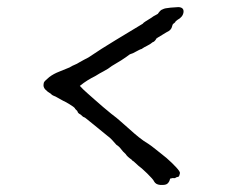

<svg xmlns="http://www.w3.org/2000/svg" viewBox="-20 -484 640 541"><path d="M214 -155Q208 -161 204 -163Q199 -166 198 -171Q195 -174 193 -176Q191 -178 191 -179Q188 -183 175.5 -190.5Q163 -198 158 -200Q150 -204 140 -210Q137 -212 131.5 -214Q126 -216 123 -220Q114 -225 107.5 -232Q101 -239 103 -248Q103 -253 109.5 -258.5Q116 -264 119 -267Q131 -276 146.5 -282Q162 -288 176 -294Q184 -299 190.5 -301.5Q197 -304 203 -308Q210 -312 216.5 -315.5Q223 -319 229 -322Q266 -347 305 -370.5Q344 -394 382 -417Q384 -420 390.5 -424Q397 -428 405 -433Q413 -439 419.5 -442Q426 -445 426 -447L431 -453Q433 -455 434.5 -456Q436 -457 439 -458Q444 -461 461 -462.5Q478 -464 483 -464Q499 -463 497 -449Q495 -436 480 -428Q478 -426 475 -424Q474 -421 471 -419Q468 -417 467 -415.5Q466 -414 465 -410Q463 -399 449 -393Q443 -389 437.5 -386Q432 -383 426 -379L424 -378Q423 -376 421.5 -376Q420 -376 420 -374Q415 -366 410 -365Q403 -359 394.5 -355Q386 -351 379 -346Q375 -345 371.5 -343Q368 -341 362 -338Q356 -334 346 -331Q334 -322 321.5 -314Q309 -306 295 -298Q285 -290 272.5 -283.5Q260 -277 249 -270Q237 -264 226.5 -257.5Q216 -251 205 -242Q214 -232 225.5 -222Q237 -212 247 -203Q259 -192 270.5 -182.5Q282 -173 294 -163Q309 -152 321 -141Q333 -130 346 -119Q358 -108 371 -97.5Q384 -87 399 -78Q404 -75 419 -63Q434 -51 449 -39Q465 -25 476.5 -12.5Q488 0 487 4Q486 11 483 14L479 15Q477 15 473 18H472Q466 17 461 19Q460 18 459 20.5Q458 23 458 24Q456 30 451 34Q446 38 431 37Q419 36 414 27Q413 24 407.5 18Q402 12 394.5 4.5Q387 -3 380 -9Q373 -15 370 -17L358 -28Q356 -30 354.5 -30.5Q353 -31 351 -34Q338 -43 334 -50Q326 -57 321 -64Q316 -71 308 -76Q301 -84 295.5 -90Q290 -96 283 -101Q267 -114 253 -125.5Q239 -137 224 -149Q222 -151 219.5 -152.5Q217 -154 214 -155Z"/></svg>

Font: ToneOZ-Tsuipita-TC
Style: Tsuipita-TC
Weight: 400
Designer: :Jeffrey Xuan (Chih-Lin Hsuan)  :
Foundry: jeffreyx@gmail.com, cjkFonts.io
Version: Version 0.24071